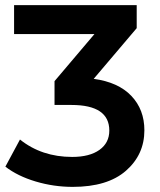

<svg xmlns="http://www.w3.org/2000/svg" viewBox="-20 -720 624 750"><path d="M264 10Q190 10 119.5 -11Q49 -32 1 -69L58 -175Q143 -107 262 -107Q330 -107 368.5 -134.5Q407 -162 407 -210Q407 -310 259 -310H193V-403L349 -587H35V-700H514V-610L346 -412Q442 -399 493 -345.5Q544 -292 544 -211Q544 -116 472 -53Q400 10 264 10Z"/></svg>

Font: Belfius21
Style: Bold
Weight: 700
Designer: Montserrat's base design by Julieta Ulanovsky, modified by Coast SPRL for Belfius Bank NV.
Foundry: Montserrat's base design by Julieta Ulanovsky, modified by Coast SPRL for Belfius Bank NV.
Version: Version 2.000;FEAKit 1.0